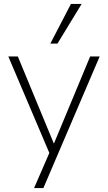

<svg xmlns="http://www.w3.org/2000/svg" viewBox="-20 -769 544 969"><path d="M152 180 229 3 22 -484H70L252 -44L435 -484H483L199 180ZM234 -549 338 -749H392L270 -549Z"/></svg>

Font: Nunito Sans ExtraLight
Style: Regular
Weight: 200
Designer: Vernon Adams
Foundry: Vernon Adams
Version: Version 3.006; ttfautohint (v1.8.3)